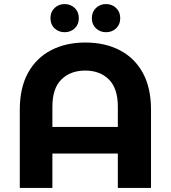

<svg xmlns="http://www.w3.org/2000/svg" viewBox="-20 -920 836 940"><path d="M76.9 0V-383.3Q76.9 -490.2 117.3 -563.4Q157.7 -636.6 230.1 -674.2Q302.4 -711.8 397.8 -711.8Q493.8 -711.8 566.3 -674.2Q638.9 -636.6 679.1 -563.4Q719.3 -490.2 719.3 -383.3V0H556.9V-397.8Q556.9 -487.5 513 -531Q469.2 -574.5 397 -574.5Q324.9 -574.5 280.7 -531Q236.5 -487.5 236.5 -397.8V0ZM179.1 -168.2V-298.5H614.9V-168.2ZM499.2 -762.3Q470.2 -762.3 449.9 -781.1Q429.7 -800 429.7 -831Q429.7 -861.9 449.9 -881Q470.2 -900.1 499.2 -900.1Q528.1 -900.1 548.4 -881Q568.6 -861.9 568.6 -831Q568.6 -800 548.4 -781.1Q528.1 -762.3 499.2 -762.3ZM296.5 -762.3Q267.5 -762.3 247.2 -781.1Q227 -800 227 -831Q227 -861.9 247.2 -881Q267.5 -900.1 296.5 -900.1Q325.4 -900.1 345.7 -881Q365.9 -861.9 365.9 -831Q365.9 -800 345.7 -781.1Q325.4 -762.3 296.5 -762.3Z"/></svg>

Font: Montserrat Alternates Thin
Style: Regular
Weight: 100
Designer: Julieta Ulanovsky
Foundry: Julieta Ulanovsky
Version: Version 9.000